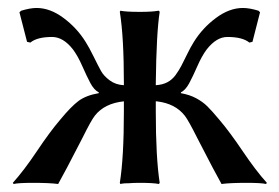

<svg xmlns="http://www.w3.org/2000/svg" viewBox="-20 -459 701 482"><path d="M187 -112.8Q140.6 -22.5 126 2.9Q104.5 0 63 0Q25.9 0 14.2 2.9L12.2 0Q40 -30.8 72.5 -79.3Q105 -127.9 130.9 -158.2Q158.2 -191.4 177.2 -205.6Q196.3 -219.7 228 -225.1V-227.1Q216.3 -232.9 207 -250.2Q197.8 -267.6 186.5 -293.2Q175.3 -318.8 163.1 -335Q138.7 -366.2 110.8 -366.2Q73.2 -366.2 56.2 -352.1L47.9 -354L28.8 -428.2L33.2 -432.1Q55.7 -439 71.8 -439Q106 -439 139.6 -413.8Q173.3 -388.7 194.8 -354Q203.6 -340.3 215.1 -316.9Q226.6 -293.5 233.6 -280.8Q240.7 -268.1 255.6 -257.1Q270.5 -246.1 291 -245.1V-250Q291 -366.2 280.8 -429.2L282.2 -432.1Q295.9 -429.2 331.1 -429.2Q346.2 -429.2 358.2 -429.9Q370.1 -430.7 374.5 -431.6L378.9 -432.1L380.9 -429.2Q372.6 -376.5 371.1 -250V-245.1Q387.7 -246.1 399.9 -252.4Q412.1 -258.8 420.7 -270.5Q429.2 -282.2 435.3 -293.9Q441.4 -305.7 450.2 -323.7Q459 -341.8 466.8 -354Q488.3 -388.7 522 -413.8Q555.7 -439 589.8 -439Q606.4 -439 628.9 -432.1L632.8 -428.2L613.8 -354L606 -352.1Q588.9 -366.2 550.8 -366.2Q523.4 -366.2 499 -335Q486.8 -318.8 475.6 -293.2Q464.4 -267.6 455.1 -250.2Q445.8 -232.9 434.1 -227.1V-225.1Q456.1 -221.2 472.4 -212.4Q488.8 -203.6 500.2 -192.4Q511.7 -181.2 530.8 -158.2Q556.6 -127.9 589.4 -79.3Q622.1 -30.8 649.9 0L647.9 2.9Q636.2 0 599.1 0Q557.6 0 536.1 2.9Q521.5 -22.5 475.1 -112.8Q453.1 -156.7 444.3 -168Q420.4 -199.2 373.5 -204.6Q372.6 -204.6 371.1 -204.6V-179.2Q371.1 -63.5 380.9 0L378.9 2.9Q365.2 0 331.1 0Q315.4 0 303.2 1Q291 1 286.6 2L282.2 2.9L280.8 0Q291 -63.5 291 -179.2V-204.6Q242.7 -199.7 218.3 -168.9Q209 -157.2 187.5 -113.8Q187.5 -113.3 187 -112.8Z"/></svg>

Font: Linux Biolinum
Style: Regular
Weight: 400
Designer: Philipp H. Poll
Foundry: Philipp H. Poll
Version: Version 0.6.4